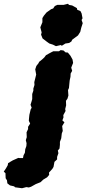

<svg xmlns="http://www.w3.org/2000/svg" viewBox="-143 -782 459 1019"><path d="M154 -537 138 -545 119 -551 105 -561 83 -578 75 -598 78 -610 71 -637 82 -664V-686L90 -699L104 -716L128 -733L139 -737L148 -750L161 -756H194L218 -762L223 -756L240 -753L265 -739L267 -730L284 -723L290 -711L295 -685L290 -676L296 -659L288 -634L283 -613L271 -594L240 -571L236 -562L224 -554L204 -551L185 -539L180 -543ZM-21 57 -18 42 -11 29 -9 10 -3 -7 -2 -22 -6 -38 -1 -54 -2 -80 6 -97V-109L17 -126L10 -141L11 -154L13 -173L20 -202L25 -210L19 -226L24 -242L28 -256V-283L34 -301V-312L40 -331L39 -346L44 -366L49 -386L44 -414L50 -432L61 -446L65 -454L80 -466L92 -477L101 -489L117 -498L130 -505L140 -510H170L179 -516L194 -514L205 -504L217 -503L231 -486L242 -466L245 -448L235 -423L240 -406L232 -392L231 -374L227 -356L226 -347L223 -315L218 -304L220 -275L215 -258L207 -247L208 -223L203 -203L205 -193L193 -171L194 -159L188 -143L199 -133L187 -113L190 -87L185 -74L182 -48L175 -29V-14L173 6L164 17L167 31L160 51V64L146 77L141 104L135 114L117 134L118 146L107 159L87 171L72 185L47 195L22 209L10 213L-3 211L-26 217L-63 212L-68 207L-90 202L-104 191L-106 175L-113 164L-114 137L-123 129L-111 111L-102 95L-100 84L-87 76L-75 69L-57 61L-46 56L-38 57Z"/></svg>

Font: Winky Rough ExtraBold
Style: Italic
Weight: 800
Italic angle: -8.97852°
Designer: Simon Atzbach
Foundry: typofactur
Version: Version 1.206; ttfautohint (v1.8.4.7-5d5b)